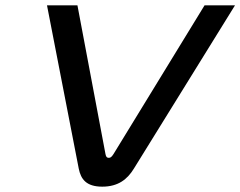

<svg xmlns="http://www.w3.org/2000/svg" viewBox="-20 -690 900 719"><path d="M156 -670 275 -58C283 -19 303 9 363 9C423 9 457 -19 481 -58L860 -670H746L405 -113C397 -100 392 -99 387 -99C382 -99 377 -101 375 -113L270 -670Z"/></svg>

Font: LT Wave
Style: Italic
Weight: 400
Designer: Daniel Lyons
Version: Version 2.5 (Glyphs App)